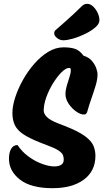

<svg xmlns="http://www.w3.org/2000/svg" viewBox="-20 -973 563 1006"><path d="M255 13Q142 13 84.5 -32Q27 -77 27 -141Q27 -174 38.5 -193.5Q50 -213 72 -213Q94 -179 128.5 -153.5Q163 -128 200 -114.5Q237 -101 265 -101Q287 -101 300.5 -109.5Q314 -118 314 -137Q314 -150 309.5 -161Q305 -172 286.5 -184.5Q268 -197 227 -212L193 -225Q137 -247 104.5 -268Q72 -289 58.5 -316Q45 -343 45 -381Q45 -417 59.5 -462Q74 -507 99.5 -553Q125 -599 159 -638Q193 -677 232 -701Q271 -725 313 -725Q348 -725 372 -717.5Q396 -710 418 -681Q445 -673 461 -654.5Q477 -636 484 -616.5Q491 -597 491 -583Q491 -557 481 -524Q471 -491 459 -457Q447 -423 439 -394Q437 -385 433 -379Q429 -373 418 -373Q402 -373 379.5 -388.5Q357 -404 340 -429Q323 -454 323 -480Q323 -500 330 -524Q337 -548 344 -569.5Q351 -591 351 -602Q351 -609 350 -613Q349 -617 342 -617Q325 -617 302.5 -594.5Q280 -572 258.5 -537.5Q237 -503 223 -464.5Q209 -426 209 -394Q209 -377 225.5 -360Q242 -343 286 -326L317 -314Q389 -286 424 -260.5Q459 -235 469.5 -209.5Q480 -184 480 -157Q480 -77 419.5 -32Q359 13 255 13ZM312 -762Q293 -762 278.5 -774Q264 -786 264 -799Q264 -810 273 -817Q288 -830 312 -851Q336 -872 362 -896Q388 -920 408 -940Q421 -953 436 -953Q453 -953 467.5 -939.5Q482 -926 491.5 -906Q501 -886 501 -867Q501 -848 479.5 -829.5Q458 -811 426.5 -795.5Q395 -780 363.5 -771Q332 -762 312 -762Z"/></svg>

Font: Protest Riot
Style: Regular
Weight: 400
Designer: Octavio Pardo
Foundry: Ashler Design
Version: Version 2.005; ttfautohint (v1.8.4.7-5d5b)